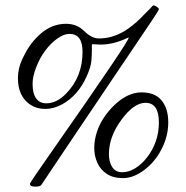

<svg xmlns="http://www.w3.org/2000/svg" viewBox="-20 -655 697 719"><path d="M356 -488 331.3 -489.3Q330.1 -489.3 328.2 -489.4Q326.4 -489.5 326 -489Q325.7 -488.5 324.8 -488.4Q324 -488.3 324.1 -486.9Q324.2 -485.6 324 -485Q323.7 -484.4 323.9 -481.9Q324 -479.5 324 -478V-464.1Q324 -447 322 -425.3Q320.1 -403.6 304.4 -368.7Q288.8 -333.7 265.5 -307Q242.2 -280.3 211.5 -263.7Q180.9 -247.1 149.2 -247.1Q117.4 -247.1 93.8 -262.7Q47.1 -293.9 47.1 -362.1Q47.1 -399.7 64 -434.8Q80.8 -470 97.2 -491.3Q113.5 -512.7 132.8 -529.3Q175.3 -565.9 227.1 -565.9Q268.1 -565.9 295.5 -538.5Q323 -511 350.8 -511Q399.9 -511 447 -539.1Q477.3 -558.1 504.9 -585.4Q537.1 -617.4 541 -621.8Q552.2 -635 555.5 -635Q558.8 -635 566.9 -629.8Q575 -624.5 575 -620.6Q575 -616.7 547.1 -575.4Q157.7 2 135 37.1Q131.3 43.9 111.7 43.9Q92 43.9 92 33Q92 29.1 173.8 -87.6Q468.3 -508.1 461.9 -514.4Q460.7 -514.6 455.1 -512Q404.3 -488 356 -488ZM289.1 -460.9Q289.1 -528.1 240 -528.1Q219 -528.1 194.5 -510.5Q169.9 -492.9 149.7 -465.9Q129.4 -439 115.7 -403.7Q102.1 -368.4 102.1 -343Q102.1 -317.6 107.2 -302.7Q119.1 -268.1 153.1 -268.1Q192.6 -268.1 228.3 -305.2Q289.1 -367.9 289.1 -460.9ZM410.2 -263.2Q459.2 -309.1 509.8 -309.1Q560.3 -309.1 585.2 -278.8Q610.1 -248.5 610.1 -196.9Q610.1 -145.3 585.1 -96.6Q560.1 -47.9 519.5 -17.9Q479 12 441.3 12Q403.6 12 379.9 -3.8Q356.2 -19.5 344.6 -45.3Q333 -71 333 -100.8Q333 -130.6 342.7 -160.2Q352.3 -189.7 370 -215.9Q387.7 -242.2 410.2 -263.2ZM524.9 -270Q481.7 -270 435.5 -207.5Q387.9 -143.6 387.9 -77.9Q387.9 -48.3 400.4 -29.2Q412.8 -10 437.6 -10Q462.4 -10 486.7 -25.1Q511 -40.3 530.5 -65.4Q575 -123 575 -196.5Q575 -270 524.9 -270Z"/></svg>

Font: Fanwood Text
Style: Regular
Weight: 400
Version: Version 1.1001